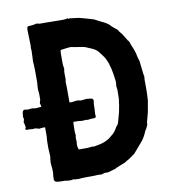

<svg xmlns="http://www.w3.org/2000/svg" viewBox="-81 -796 785 867"><g transform="rotate(-10 311.0 -362.0)"><path d="M582 -405Q580 -384 581 -379V-344Q581 -336 580.5 -319Q580 -302 579 -294Q579 -291 577 -283Q575 -271 574 -266Q573 -262 572 -254.5Q571 -247 570 -243L558 -198V-194Q558 -185 550 -171L544 -162Q534 -137 521 -120Q514 -112 500 -95.5Q486 -79 479 -71L475 -67Q470 -64 458.5 -55.5Q447 -47 440 -44Q438 -43 434.5 -40.5Q431 -38 429 -37Q401 -25 387 -20Q384 -18 380 -16Q372 -14 369 -13Q366 -12 360.5 -10.5Q355 -9 352 -8Q346 -6 343 -6Q331 -8 319 -3Q317 -2 313 -2Q310 -2 306 -2.5Q302 -3 299 -3Q296 -3 291 -2.5Q286 -2 283 -2Q277 -2 250 -2Q223 -2 209 0Q206 0 200.5 -0.5Q195 -1 192 -1Q191 -1 188 -2Q185 -3 183 -2Q175 1 158 -1Q150 -3 145 -3H130Q120 -3 114 -4Q96 -6 99 -24V-33Q103 -52 99 -80Q97 -98 99 -107Q101 -119 101 -126Q101 -132 100 -143.5Q99 -155 99 -161Q99 -199 100 -204Q101 -208 101 -216V-256Q91 -257 79 -255Q72 -253 68 -256Q60 -259 53 -259Q53 -258 42 -258L32 -259H20Q7 -259 14 -269Q14 -270 14.5 -270Q15 -270 15 -271Q12 -291 10 -294V-297Q15 -308 12 -316Q11 -317 11 -321Q13 -333 13 -338Q15 -353 29 -350Q40 -347 50 -350Q51 -350 53 -350Q55 -350 57.5 -350Q60 -350 61 -350Q71 -348 74 -348Q76 -348 80 -348.5Q84 -349 86 -349Q88 -349 92.5 -349.5Q97 -350 100 -350V-354L97 -366V-369Q98 -372 99 -376Q100 -380 101 -383V-410Q101 -414 100 -420Q99 -426 99 -429Q99 -440 101 -462V-515Q101 -520 100.5 -530Q100 -540 100 -545Q100 -547 99.5 -551Q99 -555 99 -558Q101 -590 101 -606Q99 -624 101 -630Q100 -642 100 -665Q100 -688 99 -699Q99 -708 100 -712Q101 -718 107 -719Q115 -719 131 -721L143 -724H144L159 -721Q163 -721 168 -721Q173 -721 179 -721Q185 -721 188 -721Q200 -721 224 -720.5Q248 -720 259 -720H264Q266 -720 270.5 -720.5Q275 -721 277 -721Q283 -721 285 -724H286Q287 -719 293 -721H299Q320 -718 322 -718Q333 -718 353 -712Q379 -704 392 -701Q392 -700 393 -700Q400 -700 414 -692Q419 -690 429 -684Q462 -669 470 -659Q475 -653 486 -644Q497 -635 500 -633Q500 -632 501 -632L502 -630Q503 -628 507 -622Q509 -620 512 -616Q515 -612 517 -610Q520 -605 526 -595.5Q532 -586 535 -581Q535 -578 538 -577Q544 -571 548 -555Q549 -551 552 -545Q555 -539 556 -536Q559 -529 563 -515Q564 -512 565 -505.5Q566 -499 567 -496Q567 -495 569.5 -487.5Q572 -480 573 -476Q577 -440 579 -423Q579 -418 581 -410Q581 -409 582 -407ZM451 -321Q452 -329 452 -369Q452 -370 451.5 -371Q451 -372 451 -373Q451 -375 450.5 -379Q450 -383 450 -385Q450 -388 451 -396Q452 -404 451 -408Q448 -437 442 -464Q441 -468 438.5 -476.5Q436 -485 435 -489Q433 -496 424 -515Q422 -519 420 -521Q420 -522 417 -525.5Q414 -529 413 -531Q399 -551 390 -558Q379 -567 345 -580Q336 -584 305 -588Q284 -592 277 -593Q262 -592 234 -588Q230 -588 230 -584Q230 -576 229 -572V-522Q229 -519 230.5 -511Q232 -503 232 -501Q232 -499 230 -491V-488Q229 -481 230 -465.5Q231 -450 228 -444V-440Q228 -436 228.5 -427.5Q229 -419 229 -415V-348Q230 -347 231 -347Q247 -347 255 -349Q267 -351 273 -349Q280 -346 288 -348Q295 -348 309 -350Q312 -350 314 -349Q317 -349 321 -348.5Q325 -348 327 -348Q340 -346 338 -334Q336 -326 336 -322Q336 -305 334 -275Q334 -274 334.5 -271Q335 -268 335 -267Q335 -257 325 -258Q308 -258 299 -256Q298 -255 294.5 -256Q291 -257 290 -257Q288 -257 283.5 -256.5Q279 -256 276 -256H272Q268 -255 268 -256Q262 -258 231 -258Q230 -254 230 -245Q230 -240 229.5 -222.5Q229 -205 231 -200V-196Q228 -184 230 -169V-165Q227 -151 232 -135Q232 -131 237 -131H272Q276 -131 288.5 -132.5Q301 -134 306 -132Q307 -133 308 -133Q336 -137 353 -144Q359 -146 376 -156Q384 -162 398 -174Q400 -176 402 -178.5Q404 -181 406.5 -184Q409 -187 410 -189Q411 -190 414.5 -196.5Q418 -203 421 -206Q429 -214 431 -227Q432 -229 433 -233.5Q434 -238 435 -241.5Q436 -245 437 -248Q441 -258 448 -299Q448 -303 449 -310Q450 -317 451 -321Z"/></g></svg>

Font: Gutenberg Clean
Style: Regular
Weight: 400
Designer: Nicola Manzari, Bruno Pierini
Foundry: Unio | Creative Solutions
Version: Version 1.001;PS 001.001;hotconv 1.0.88;makeotf.lib2.5.64775